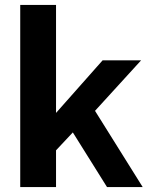

<svg xmlns="http://www.w3.org/2000/svg" viewBox="-20 -763 620 783"><path d="M562 0H416.5L277 -223L208.5 -150V0H62.5V-743H208.5V-302.5L398.5 -517H555.5L367.5 -311Z"/></svg>

Font: Public Sans
Style: Bold
Weight: 700
Designer: The Public Sans project authors (U.S. Web Design System). Libre Franklin designed by Pablo Impallari and Rodrigo Fuenzal
Version: Version 1.008; ttfautohint (v1.8.1) -l 8 -r 50 -G 200 -x 14 